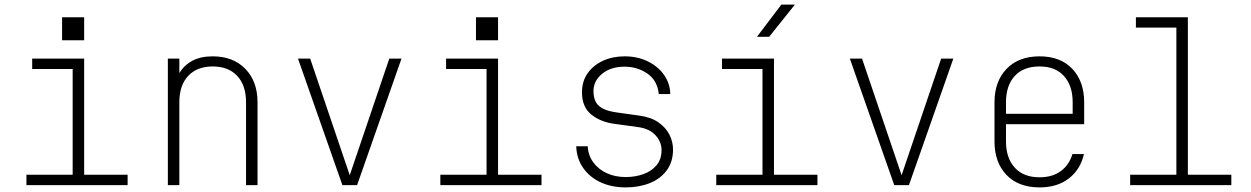

<svg xmlns="http://www.w3.org/2000/svg" viewBox="-20 -805 5440 835"><path d="M95 0V-45H296V-505H120V-550H346V-45H535V0ZM250 -730H346V-630H250Z M710 0V-550H760V-487Q781 -522 817 -541Q853 -560 905 -560Q994 -560 1047 -505.5Q1100 -451 1100 -360V0H1050V-360Q1050 -434 1011.5 -475Q973 -516 905 -516Q837 -516 798.5 -475Q760 -434 760 -360V0Z M1469 0 1276 -550H1329L1501 -43L1673 -550H1726L1533 0Z M1895 0V-45H2096V-505H1920V-550H2146V-45H2335V0ZM2050 -730H2146V-630H2050Z M2701 10Q2641 10 2593.5 -11.5Q2546 -33 2517 -73.5Q2488 -114 2486 -169H2536Q2538 -129 2560.5 -98.5Q2583 -68 2619.5 -51.5Q2656 -35 2701 -35Q2742 -35 2777.5 -47.5Q2813 -60 2835 -86Q2857 -112 2857 -152Q2857 -188 2831 -216.5Q2805 -245 2757 -252Q2732 -256 2706.5 -259Q2681 -262 2655 -266Q2592 -274 2551.5 -307Q2511 -340 2511 -403Q2511 -452 2536 -487Q2561 -522 2603 -541Q2645 -560 2696 -560Q2753 -560 2797.5 -538Q2842 -516 2868 -479Q2894 -442 2895 -396H2845Q2839 -455 2795.5 -485Q2752 -515 2696 -515Q2636 -515 2598.5 -484Q2561 -453 2561 -409Q2561 -386 2568.5 -367Q2576 -348 2598 -335Q2620 -322 2662 -316Q2687 -312 2712 -309Q2737 -306 2762 -302Q2812 -295 2844 -272.5Q2876 -250 2891.5 -219Q2907 -188 2907 -155Q2907 -101 2879.5 -64Q2852 -27 2805.5 -8.5Q2759 10 2701 10Z M3095 0V-45H3296V-505H3120V-550H3346V-45H3535V0ZM3272 -645 3378 -785H3437L3325 -645Z M3869 0 3676 -550H3729L3901 -43L4073 -550H4126L3933 0Z M4501 10Q4409 10 4357 -44.5Q4305 -99 4305 -190V-360Q4305 -451 4357.5 -505.5Q4410 -560 4501 -560Q4592 -560 4643.5 -505.5Q4695 -451 4695 -360V-265H4355V-190Q4355 -118 4393 -76Q4431 -34 4501 -34Q4557 -34 4593.5 -61Q4630 -88 4644 -135H4694Q4679 -68 4628.5 -29Q4578 10 4501 10ZM4355 -310H4645V-360Q4645 -432 4607.5 -474Q4570 -516 4501 -516Q4431 -516 4393 -474.5Q4355 -433 4355 -360Z M4895 0V-45H5096V-685H4920V-730H5146V-45H5335V0Z"/></svg>

Font: Tiny Thin
Style: Regular
Weight: 100
Monospace: yes
Designer: Philipp Nurullin, Konstantin Bulenkov
Foundry: JetBrains
Version: Version 2.251; ttfautohint (v1.8.4.7-5d5b)